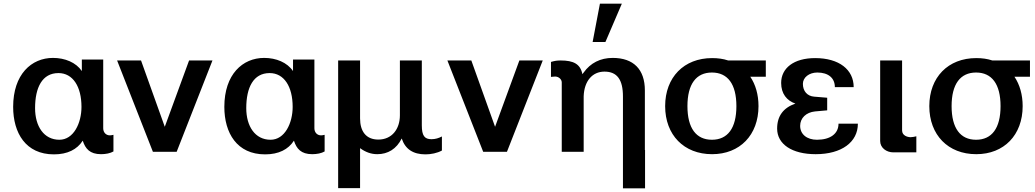

<svg xmlns="http://www.w3.org/2000/svg" viewBox="-20 -831 5666 1051"><path d="M300 -431C379 -431 426 -357 426 -246C426 -157 383 -66 305 -66C220 -66 172 -140 172 -239C172 -352 211 -431 300 -431ZM433 -61C447 -17 472 13 533 13C559 13 584 8 601 -2V-93C593 -91 585 -90 582 -90C559 -90 545 -107 545 -129V-505H428V-442C396 -489 336 -514 270 -514C152 -514 52 -424 52 -246C52 -103 121 14 275 14C350 14 402 -13 433 -61Z M1015 -500 882 -137 752 -500H621L817 0H947L1143 -500Z M1456 -431C1535 -431 1582 -357 1582 -246C1582 -157 1539 -66 1461 -66C1376 -66 1328 -140 1328 -239C1328 -352 1367 -431 1456 -431ZM1589 -61C1603 -17 1628 13 1689 13C1715 13 1740 8 1757 -2V-93C1749 -91 1741 -90 1738 -90C1715 -90 1701 -107 1701 -129V-505H1584V-442C1552 -489 1492 -514 1426 -514C1308 -514 1208 -424 1208 -246C1208 -103 1277 14 1431 14C1506 14 1558 -13 1589 -61Z M1951 -20C1981 2 2012 13 2045 13C2103 13 2150 -15 2179 -73C2198 -15 2241 14 2309 14C2339 14 2374 7 2399 -7V-84C2382 -75 2363 -69 2342 -69C2304 -69 2289 -88 2289 -145V-500H2169V-200C2169 -124 2125 -67 2051 -67C1983 -67 1951 -113 1951 -183V-500H1831V199H1951Z M2823 -500 2690 -137 2560 -500H2429L2625 0H2755L2951 -500Z M3175 -304C3178 -387 3222 -439 3289 -439C3358 -439 3390 -395 3390 -303V200H3511V-10H3510V-336C3510 -451 3448 -514 3334 -514C3266 -514 3212 -486 3175 -434L3168 -425C3157 -481 3119 -500 3049 -500C3028 -500 3017 -498 2996 -492V-410C2999 -410 3012 -412 3019 -412C3038 -412 3055 -397 3055 -380V0H3175ZM3384 -811H3264L3224 -601H3294Z M3743 -250C3743 -371 3791 -434 3877 -434C3963 -434 4011 -371 4011 -250C4011 -129 3963 -66 3877 -66C3791 -66 3743 -129 3743 -250ZM4172 -411V-500H3966C3939 -509 3910 -513 3878 -513C3724 -513 3621 -408 3621 -250C3621 -92 3724 13 3878 13C4030 13 4132 -92 4132 -250C4132 -313 4116 -368 4087 -411Z M4234 -127C4234 -42 4315 13 4445 13C4587 13 4676 -53 4676 -154H4570C4570 -99 4525 -66 4452 -66C4397 -66 4360 -96 4360 -142C4360 -185 4393 -216 4441 -221L4508 -227V-296L4436 -302C4399 -305 4375 -332 4375 -372C4375 -407 4409 -434 4454 -434C4514 -434 4550 -404 4550 -354H4653C4653 -450 4573 -513 4442 -513C4325 -513 4256 -458 4256 -377C4256 -318 4287 -280 4334 -264C4268 -241 4234 -196 4234 -127Z M4798 -59C4798 -22 4832 3 4870 3H4996V-85C4988 -83 4975 -80 4965 -80C4947 -80 4918 -89 4918 -117V-500H4798Z M5189 -250C5189 -371 5237 -434 5323 -434C5409 -434 5457 -371 5457 -250C5457 -129 5409 -66 5323 -66C5237 -66 5189 -129 5189 -250ZM5618 -411V-500H5412C5385 -509 5356 -513 5324 -513C5170 -513 5067 -408 5067 -250C5067 -92 5170 13 5324 13C5476 13 5578 -92 5578 -250C5578 -313 5562 -368 5533 -411Z"/></svg>

Font: Perun SemiBold
Style: Regular
Weight: 600
Foundry: Copyright (c) Stefan Peev, Context Ltd, 2016
Version: Version 1.089